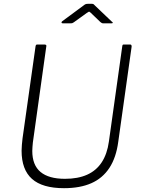

<svg xmlns="http://www.w3.org/2000/svg" viewBox="-20 -975 744 1005"><path d="M599 -233Q588 -150 552.5 -96Q517 -42 458 -16Q399 10 315 10Q202 10 147.5 -38.5Q93 -87 93 -186Q93 -201 94.5 -217Q96 -233 98 -251L166 -732Q167 -738 169 -740Q171 -742 175 -742H213Q219 -742 221.5 -739Q224 -736 222 -730L152 -229Q151 -217 150 -206.5Q149 -196 149 -185Q149 -111 192 -75Q235 -39 320 -39Q388 -39 436 -60.5Q484 -82 512.5 -125.5Q541 -169 550 -234L620 -733Q621 -739 622.5 -740.5Q624 -742 629 -742H661Q666 -742 667.5 -739Q669 -736 669 -731L599 -233ZM505 -860 454 -909Q447 -915 445.5 -914Q444 -913 434 -907L366 -858Q360 -854 357.5 -853.5Q355 -853 349 -853H308Q303 -853 302 -856.5Q301 -860 306 -864L417 -946Q423 -951 427.5 -953Q432 -955 440 -955H462Q469 -955 472 -951Q475 -947 478 -945L565 -862Q571 -858 570.5 -855.5Q570 -853 564 -853H519Q515 -853 512 -855Q509 -857 505 -860Z"/></svg>

Font: Libre Franklin ExtraLight
Style: Italic
Weight: 250
Italic angle: -8°
Designer: Pablo Impallari, Rodrigo Fuenzalida, Nhung Nguyen
Foundry: Impallari Type
Version: Version 3.000